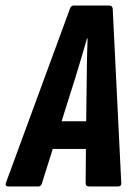

<svg xmlns="http://www.w3.org/2000/svg" viewBox="-48 -675 488 695"><path d="M-17 0Q-30 0 -27 -12L205 -643Q209 -655 219 -655H347Q359 -655 360 -643L391 -12Q392 0 378 0H275Q262 0 262 -12L263 -136H143L104 -12Q100 0 91 0ZM226 -398 175 -236H264L266 -398Q266 -433 267 -467.5Q268 -502 269 -536H267Q257 -502 247 -467.5Q237 -433 226 -398Z"/></svg>

Font: Sofia Sans Extra Condensed ExtraBold
Style: Italic
Weight: 800
Italic angle: -9°
Designer: Botio Nikoltchev, Ani Petrova
Foundry: lettersoup
Version: Version 4.101; ttfautohint (v1.8.4.7-5d5b)